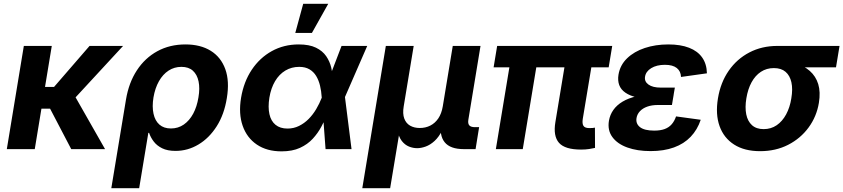

<svg xmlns="http://www.w3.org/2000/svg" viewBox="-20 -779 4406 1003"><path d="M250.5 -539.1 161.6 0H15.6L104.5 -539.1ZM623 -539.1 320.3 -211.4H161.1L177.7 -324.7H262.2L447.8 -539.1ZM352.1 0 238.8 -216.8 362.3 -292.5 528.8 0Z M561.5 204.1 638.2 -259.3Q652.8 -347.2 695.1 -411.6Q737.3 -476.1 802 -511.5Q866.7 -546.9 948.7 -546.9Q1027.3 -546.9 1080.8 -513.7Q1134.3 -480.5 1157 -417.7Q1179.7 -355 1165 -266.6Q1151.4 -181.2 1112.1 -119.4Q1072.8 -57.6 1016.8 -24.2Q960.9 9.3 897 9.3Q855 9.3 827.1 -4.4Q799.3 -18.1 783 -39.8Q766.6 -61.5 758.8 -85H754.9L707 204.1ZM873 -107.9Q910.6 -107.9 940.2 -128.4Q969.7 -148.9 989.3 -185.3Q1008.8 -221.7 1016.6 -270Q1024.9 -317.9 1017.3 -353.8Q1009.8 -389.6 987.5 -409.7Q965.3 -429.7 927.7 -429.7Q890.6 -429.7 860.6 -410.2Q830.6 -390.6 810.3 -354.7Q790 -318.8 781.7 -270Q773.9 -221.7 782 -184.8Q790 -147.9 813 -127.9Q835.9 -107.9 873 -107.9Z M1450.7 11.7Q1374 11.7 1321.8 -23.7Q1269.5 -59.1 1247.6 -122.1Q1225.6 -185.1 1239.3 -268.1Q1253.4 -352.1 1295.2 -414.6Q1336.9 -477.1 1399.9 -512Q1462.9 -546.9 1540.5 -546.9Q1595.7 -546.9 1630.4 -530Q1665 -513.2 1684.1 -485.4Q1703.1 -457.5 1710.7 -424.6Q1718.3 -391.6 1720.2 -359.9H1763.2L1781.7 -274.9L1816.4 0H1680.7L1660.6 -271Q1658.7 -302.7 1651.9 -331.3Q1645 -359.9 1631.6 -382.1Q1618.2 -404.3 1596.4 -417Q1574.7 -429.7 1543 -429.7Q1502.9 -429.7 1470.7 -410.4Q1438.5 -391.1 1417 -355Q1395.5 -318.8 1387.2 -268.6Q1379.4 -218.8 1387.5 -182.6Q1395.5 -146.5 1419.4 -127Q1443.4 -107.4 1481.9 -107.4Q1514.2 -107.4 1542 -121.1Q1569.8 -134.8 1592.3 -157.5Q1614.7 -180.2 1631.8 -209Q1648.9 -237.8 1660.6 -268.1L1764.2 -539.1H1898.4L1780.3 -268.1L1733.4 -184.6H1690.9Q1677.2 -152.3 1659.2 -118.2Q1641.1 -84 1614 -54.4Q1586.9 -24.9 1547.1 -6.6Q1507.3 11.7 1450.7 11.7ZM1522.5 -606.9 1564 -759.3H1694.8L1609.4 -606.9Z M1872.6 204.1 1995.6 -539.1H2141.1L2088.9 -223.1Q2082.5 -185.1 2091.8 -159.9Q2101.1 -134.8 2122.3 -122.6Q2143.6 -110.4 2172.9 -110.4Q2203.1 -110.4 2228 -123Q2252.9 -135.7 2269.8 -160.6Q2286.6 -185.5 2293 -223.1L2345.2 -539.1H2490.2L2426.8 -154.3Q2423.3 -133.8 2431.4 -124.3Q2439.5 -114.7 2461.4 -114.7H2482.9L2464.4 0H2402.8Q2332 0 2303 -35.9Q2273.9 -71.8 2285.2 -139.6L2293.5 -189H2317.4Q2308.6 -134.3 2290.5 -98.6Q2272.5 -63 2250 -42.5Q2227.5 -22 2203.6 -13.4Q2179.7 -4.9 2159.2 -4.9Q2137.7 -4.9 2116.5 -13.4Q2095.2 -22 2079.1 -42.5Q2063 -63 2056.9 -98.6Q2050.8 -134.3 2059.6 -189H2083.5L2018.1 204.1Z M3015.6 2.4Q2931.2 2.4 2900.1 -33Q2869.1 -68.4 2881.3 -141.1L2941.9 -507.8H3082.5L3024.4 -158.2Q3020.5 -132.8 3028.1 -121.3Q3035.6 -109.9 3058.1 -109.9Q3068.8 -109.9 3075.7 -110.4Q3082.5 -110.8 3087.9 -112.3L3088.4 -6.3Q3076.7 -3.4 3057.6 -0.5Q3038.6 2.4 3015.6 2.4ZM2570.3 0 2654.3 -507.8H2794.9L2710.9 0ZM2558.6 -427.2 2577.1 -539.1H3178.2L3159.7 -427.2Z M3378.4 10.3Q3309.1 10.3 3257.1 -8.5Q3205.1 -27.3 3179 -63Q3152.8 -98.6 3161.1 -148.4Q3166.5 -179.7 3184.3 -204.8Q3202.1 -230 3232.2 -248Q3262.2 -266.1 3304.7 -275.9Q3347.2 -285.6 3401.9 -285.6H3499.5L3490.2 -230.5H3417Q3384.8 -230.5 3361.1 -221.9Q3337.4 -213.4 3323 -198Q3308.6 -182.6 3305.2 -162.6Q3300.3 -132.8 3323.5 -114.7Q3346.7 -96.7 3397.5 -96.7Q3430.2 -96.7 3452.4 -105Q3474.6 -113.3 3489 -129.9Q3503.4 -146.5 3511.7 -170.9L3640.6 -153.3Q3623 -101.1 3588.1 -64.5Q3553.2 -27.8 3500.7 -8.8Q3448.2 10.3 3378.4 10.3ZM3399.4 -261.2Q3346.7 -261.2 3308.8 -269.8Q3271 -278.3 3247.3 -294.7Q3223.6 -311 3214.8 -334.7Q3206.1 -358.4 3210.9 -388.7Q3219.2 -439 3255.9 -474.4Q3292.5 -509.8 3348.4 -528.3Q3404.3 -546.9 3471.2 -546.9Q3535.2 -546.9 3579.8 -529.5Q3624.5 -512.2 3648.2 -478.5Q3671.9 -444.8 3672.9 -396L3537.6 -377Q3536.6 -406.7 3515.6 -423.6Q3494.6 -440.4 3453.6 -440.4Q3410.2 -440.4 3381.8 -422.9Q3353.5 -405.3 3349.6 -377.9Q3345.7 -353 3367.7 -337.2Q3389.6 -321.3 3432.6 -321.3H3505.4L3495.1 -261.2Z M3950.7 10.7Q3869.1 10.7 3815.2 -23.7Q3761.2 -58.1 3739 -120.1Q3716.8 -182.1 3730.5 -265.1Q3744.1 -348.1 3786.9 -409.7Q3829.6 -471.2 3894.8 -505.1Q3960 -539.1 4041 -539.1H4365.7L4347.2 -427.2H4113.8L4022.5 -423.3Q3984.4 -423.3 3954.8 -403.8Q3925.3 -384.3 3906 -348.9Q3886.7 -313.5 3878.9 -265.1Q3871.1 -217.8 3878.4 -181.6Q3885.7 -145.5 3908.4 -125Q3931.2 -104.5 3969.2 -104.5Q4007.8 -104.5 4037.4 -124.8Q4066.9 -145 4086.7 -181.4Q4106.4 -217.8 4113.8 -265.1Q4122.1 -313.5 4114.3 -348.9Q4106.4 -384.3 4083.7 -403.8Q4061 -423.3 4022.9 -423.3L4029.3 -462.9Q4086.9 -462.9 4133.1 -449.5Q4179.2 -436 4210.4 -408.4Q4241.7 -380.9 4254.4 -339.6Q4267.1 -298.3 4257.8 -241.7Q4246.1 -170.4 4204.1 -113Q4162.1 -55.7 4097.2 -22.5Q4032.2 10.7 3950.7 10.7Z"/></svg>

Font: Inter 18pt
Style: Bold Italic
Weight: 700
Italic angle: -9.3988°
Designer: Rasmus Andersson
Foundry: rsms
Version: Version 4.001;git-66647c0bb